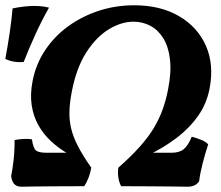

<svg xmlns="http://www.w3.org/2000/svg" viewBox="-51 -705 836 727"><path d="M30.7 2Q11 2 1.9 -9.4Q-7.2 -20.8 -8.7 -39.1Q-3.6 -62.6 0.5 -99.5Q4.6 -136.3 4.2 -174.8Q16.3 -177.2 35.1 -178.7Q53.9 -180.2 70 -177.2Q74.6 -143.9 85.2 -135.2Q95.9 -126.6 125.6 -126.6H220.6L205.9 -123.2Q170.7 -143.9 141.9 -170.6Q113.1 -197.4 94.3 -231Q75.4 -264.5 69 -306.4Q62.6 -348.4 72.6 -399.4Q85 -462.3 119.8 -514.7Q154.6 -567.1 206.6 -605.1Q258.7 -643 322.6 -664Q386.5 -685 457.3 -685Q556.6 -685 627 -643.8Q697.4 -602.7 728.7 -531.6Q760 -460.6 742.6 -369.9Q731.5 -311.5 698.3 -265.1Q665.2 -218.6 616.9 -182.2Q568.7 -145.7 511.3 -118.1L493.9 -126.6H598.6Q628.3 -126.6 644.9 -140.3Q661.5 -154 675 -187.4Q691.2 -183.2 709.7 -175.9Q728.3 -168.6 737.3 -158.5Q726.3 -125.1 716.6 -87.7Q706.9 -50.4 703 -18.7Q689.4 2 660 2Q640.4 1.5 604.1 1.2Q567.7 1 517.9 0.5Q468 0 407.8 0Q400.2 -13.2 397.2 -32.6Q394.1 -51.9 397.2 -70.2Q445.6 -112.8 478.5 -149.8Q511.5 -186.8 532.1 -221.5Q552.7 -256.2 565.2 -291.6Q577.7 -326.9 585.2 -365.5Q598.3 -431.6 592.6 -480.2Q586.9 -528.8 567.2 -560.3Q547.6 -591.8 518.2 -607.4Q488.8 -622.9 454.4 -622.9Q409 -622.9 361.5 -594.4Q314.1 -565.8 276.4 -507.6Q238.7 -449.4 221.2 -359.5Q213.2 -319.2 212 -285.6Q210.7 -252 218.1 -219.9Q225.5 -187.8 244 -151.8Q262.5 -115.8 294.5 -70.2Q291.9 -52.4 284.6 -33.1Q277.2 -13.7 268.1 0Q195.8 0 149.8 0.5Q103.7 1 76 1.2Q48.3 1.5 30.7 2ZM38.6 -470.1Q-0.1 -467.1 -30.8 -481.9Q-20.8 -535.8 -13.9 -583.8Q-6.9 -631.9 -3.4 -673.1Q17.8 -677.6 38.7 -680Q59.6 -682.5 78.3 -682.5Q95.6 -682.5 109.5 -680.8Q123.4 -679 134.5 -676Q107.3 -628.1 82.9 -574.5Q58.4 -520.9 38.6 -470.1Z"/></svg>

Font: Vollkorn
Style: Italic
Weight: 400
Italic angle: -11°
Designer: Friedrich Althausen
Foundry: Friedrich Althausen
Version: Version 5.001